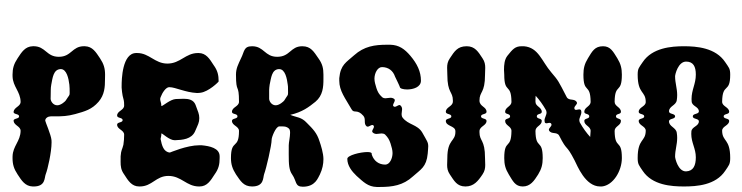

<svg xmlns="http://www.w3.org/2000/svg" viewBox="-20 -742 2953 764"><path d="M674 -722ZM208 -323C191.3 -323 181.4 -339.4 181.4 -349.5C181.4 -352.4 181.6 -354.7 181.6 -356C181.6 -380.5 182 -359.7 182 -383.9C182 -390.5 182.6 -397.4 184 -405C189.2 -432 192.2 -465 220 -467C220.6 -467 221.2 -467.1 221.8 -467.1C245.4 -467.1 253.1 -429.4 256 -405C256.7 -399.7 257 -394.8 257 -390.1C257 -381.3 257.2 -375.9 257.2 -372.1C257.2 -361.2 255.4 -364.3 241.5 -341.9C239.9 -339.2 223 -323 208 -323ZM184.9 -184.6C183.1 -205.8 160 -257.8 160 -261.9C160 -272.4 171.5 -279 182 -279C188.3 -279 194.2 -279 199.8 -279C227.8 -279 248.2 -279.7 279 -288C318.2 -299 345.2 -306 372.2 -337C396.2 -365 397.8 -395.9 397.8 -426.7C397.8 -430.4 397.8 -434.2 398 -438C398.1 -440.3 398.1 -442.6 398.1 -444.8C398.1 -470.1 392.7 -487.9 378 -510C361.2 -535 348.2 -557 318 -558C316.9 -558 315.7 -558.1 314.6 -558.1C266.1 -558.1 264.8 -516 214 -516C164.1 -516 162 -558.1 113.4 -558.1C112.3 -558.1 111.1 -558 110 -558C80.2 -557 66.2 -535 50 -510C35.3 -487.9 29.9 -470.1 29.9 -444.8C29.9 -442.6 29.9 -440.3 30 -438C31.2 -397 61.2 -378 62 -337C62 -336.9 62 -336.9 62 -336.8C62 -318 36.2 -315.9 34 -297C33.2 -286 56.2 -290 56 -279C56.2 -268 33.2 -272 34 -261C36.2 -242.1 62 -240 62 -221.2C62 -221.1 62 -221.1 62 -221C61.2 -180 31.2 -161 30 -120C29.9 -117.7 29.9 -115.4 29.9 -113.2C29.9 -87.9 35.3 -70.1 50 -48C66.2 -23 80.2 -1 110 0C111.1 0 112.3 0.1 113.4 0.1C162 0.1 156 -34 162 -49C169.8 -68.5 185.2 -136.5 185.2 -175.4C185.2 -178.7 185.1 -181.8 184.9 -184.6Z M471 -166C466 -145 462 -147 460 -120V-113C460 -108 459.9 -103.3 459.9 -98.8C459.9 -80.6 461.2 -65.6 474 -48C490 -23 504 0 534 0H536C586 0 600 -42 650 -42C702 -42 722 0 772 0H774C804 0 818 -23 834 -48C850 -70 854 -88 854 -113V-120C854 -153 814 -161 782 -164H773C723 -164 657 -135 656 -135C631 -137 624 -163 619 -189C621 -202 622 -199 622 -210C622 -211 623 -211 623 -211C627 -211 654 -184 675 -184H676C706 -185 742 -188 756 -219C768 -247 773 -254 773 -272C773 -289 768 -297 758 -325C750 -345 731 -349 711 -349C701 -349 690 -348 680 -348C658 -347 628 -320 623 -320C623 -320 622 -320 622 -321C622 -333.2 617.4 -339.6 617.4 -347.2C617.4 -349.6 617.8 -352.1 619 -355C626 -374 640 -394 652 -395H654C654.5 -395 654.9 -395 655.4 -395C676.9 -395 719 -374 763 -372C768 -372 773 -372 778 -373C810 -377 850 -416 850 -418C850 -443 846 -461 830 -483C814 -508 800 -531 770 -531H768C718 -531 698 -489 646 -489C596 -489 574 -531 526 -531H522C466 -531 464 -425 464 -400V-393C465 -381 466 -371 468 -361C472 -343 474 -344 474 -322C474 -303 446 -301 446 -282C446 -271 468 -275 468 -264C468 -253 446 -257 446 -246C446 -227 474 -225 474 -206C474 -192 473 -179 471 -166Z M1077 -323C1061 -323 1051 -339 1051 -349V-356V-384C1051 -390 1052 -397 1053 -405C1059 -432 1061 -465 1089 -467H1091C1115 -467 1122 -429 1125 -405C1126 -400 1126 -395 1126 -390C1126 -381.5 1126.2 -376.1 1126.2 -372.4C1126.2 -361.1 1124.5 -364.5 1111 -342C1109 -339 1092 -323 1077 -323ZM1251 -181C1241 -213 1225 -229 1201 -253C1179 -277 1161 -274 1135 -285C1183 -296 1209 -316 1235 -337C1265 -362 1267 -396 1267 -427V-445C1267 -470 1263 -488 1247 -510C1229 -536 1217 -558 1183 -558C1135 -558 1135 -516 1083 -516C1033 -516 1031 -558 983 -558C949 -558 953 -537 939 -510C928 -486 919 -470 919 -445C919 -367 931 -413 931 -337C931 -318 903 -316 903 -297C903 -286 925 -291 925 -279C925 -268 903 -272 903 -261C903 -242 931 -240 931 -221C931 -145 899 -191 899 -113C899 -88 905 -70 919 -48C937 -22 949 0 983 0C1031 0 1026 -34 1031 -49C1039 -70 1061 -163 1061 -187C1061 -196 1077 -238 1091 -239H1103C1113 -239 1121 -238 1129 -231C1133 -228 1134.3 -221.4 1134.3 -213.4C1134.3 -197.3 1129 -175.3 1129 -164C1129 -150.8 1128.9 -139.1 1128.9 -128.6C1128.9 -86.7 1130.2 -64.6 1143 -47C1161 -21 1153 1 1185 1C1235 1 1245 -34 1253 -48C1263 -69 1267 -89 1267 -109C1267 -132 1257 -164 1251 -181Z M1459 -131C1459 -135 1452 -137 1442 -137C1414 -137 1362 -124 1362 -110C1362 -83 1380 -60 1399 -42C1426 -18 1444 1 1479 2H1492C1541 2 1584 -4 1623 -40C1654 -68 1677 -77 1682 -131C1683 -145 1684 -154 1684 -160C1684 -176 1679 -181 1660 -215C1641 -247 1604 -245 1582 -274C1579 -278 1578 -283 1578 -288C1578 -294 1580 -301 1580 -307C1580 -312 1579 -317 1574 -322C1567 -330 1554 -311 1546 -319C1545 -320 1544 -321 1544 -323C1544 -329 1551 -337 1551 -343C1551 -344 1551 -346 1549 -348C1545 -351 1540 -353 1534 -353C1528 -353 1520 -351 1514 -351C1509 -351 1504 -352 1500 -356C1488 -367 1483 -376 1478 -391C1474 -405 1470 -416 1470 -429C1470 -450 1482 -475 1500 -475C1525 -475 1544 -461 1552 -437C1553 -435 1571 -398 1571 -396C1571 -390 1584 -386 1600 -386C1624 -386 1655 -395 1655 -421C1655 -457 1640 -488 1613 -520C1590 -547 1568 -563 1533 -564H1520C1471 -564 1429 -558 1389 -522C1358 -494 1335 -485 1330 -431V-421C1330 -380 1354 -351 1379 -307C1389 -289 1401 -310 1426 -281C1437 -268 1426 -251 1438 -240C1446 -232 1458 -250 1466 -243C1474 -235 1455 -222 1463 -215C1467 -211 1473 -209 1478 -209C1485 -209 1492 -211 1498 -211C1503 -211 1508 -210 1512 -207C1524 -195 1529 -186 1534 -171C1538 -157 1542 -146 1542 -133C1542 -112 1531 -87 1513 -87C1487 -87 1468 -102 1460 -125C1459 -127 1459 -129 1459 -131Z M1916 -297C1916 -317.7 1887.9 -317.7 1887.9 -341.9C1887.9 -379.1 1910 -370.1 1910 -445C1910 -455 1910.8 -463.9 1910.8 -472.3C1910.8 -485 1909 -496.8 1900 -510C1883 -536 1870 -558 1837 -558C1800 -558 1788 -537 1770 -510C1761 -496.8 1759.2 -485 1759.2 -472.3C1759.2 -463.9 1760 -455 1760 -445C1760 -370.1 1782.1 -379.1 1782.1 -341.9C1782.1 -340.4 1782.1 -338.7 1782 -337C1781 -318 1754 -316 1754 -297C1754 -286 1776 -290 1776 -279C1776 -268 1754 -272 1754 -261C1754 -239 1791 -242 1792 -221C1792.1 -219.7 1792.1 -218.5 1792.1 -217.4C1792.1 -177.7 1760 -188.8 1760 -113C1760 -103 1759.2 -94.1 1759.2 -85.7C1759.2 -73 1761 -61.2 1770 -48C1787 -23 1798 0 1832 0C1865 0 1882 -21 1900 -48C1909 -61.2 1910.8 -73 1910.8 -85.7C1910.8 -94.1 1910 -103 1910 -113C1910 -187.9 1887.9 -178.9 1887.9 -216.1C1887.9 -217.6 1887.9 -219.3 1888 -221C1889 -240 1916 -242 1916 -261C1916 -272 1894 -268 1894 -279C1894 -290 1916 -286 1916 -297Z M2454.5 -113C2454.5 -191 2426.5 -145 2425.7 -221C2425.7 -240 2450.8 -242 2450.8 -261C2450.8 -272 2431 -268 2431 -279C2431 -291 2450.8 -286 2450.8 -297C2450.8 -316 2425.7 -318 2425.7 -337C2426.5 -413 2454.5 -367 2454.5 -445C2454.5 -470 2450 -488 2436.5 -510C2420.2 -536 2409.5 -558 2379.8 -558C2346.5 -558 2336.5 -538 2319.5 -510C2306 -488 2301.5 -470 2301.5 -445C2301.5 -367 2329.3 -413 2330.2 -337C2330.2 -318 2305 -316 2305 -297C2305 -286 2324.8 -291 2324.8 -279C2324.8 -268 2305 -272 2305 -261C2305 -242 2330.2 -240 2330.2 -221C2329.3 -212 2329.3 -204 2328.5 -197C2314 -213 2300.5 -231 2287 -255C2286.2 -258 2285.2 -261 2285.2 -264C2285.2 -274 2293.3 -285 2293.3 -295C2293.3 -318.9 2271.8 -297.2 2266.3 -308C2261 -319 2279.8 -326 2275.3 -335C2266.3 -352 2243.8 -339 2234.8 -356C2200.7 -422 2202.5 -420 2173.7 -454C2135 -499 2123.2 -553 2064.8 -558H2055.8C2029.7 -558 2019.8 -546 1999 -520C1987.3 -505 1985.5 -484 1985.5 -464C1985.5 -458 1986.5 -451 1986.5 -445C1986.5 -367 2014.3 -413 2015.2 -337C2015.2 -318 1990 -316 1990 -297C1990 -286 2009.8 -291 2009.8 -279C2009.8 -268 1990 -272 1990 -261C1990 -242 2015.2 -240 2015.2 -221C2014.3 -145 1986.5 -191 1986.5 -113C1986.5 -88 1991 -70 2004.5 -48C2020.7 -22 2029.7 0 2060.2 0C2090 0 2105.2 -22 2121.5 -48C2135 -70 2139.5 -88 2139.5 -113C2139.5 -191 2111.5 -145 2110.7 -221C2110.7 -240 2135.8 -242 2135.8 -261C2135.8 -272 2116 -268 2116 -279C2116 -291 2135.8 -286 2135.8 -297C2135.8 -316 2110.7 -318 2110.7 -337C2110.7 -345 2110.7 -353 2111.5 -361C2126 -345 2139.5 -327 2153 -303C2153.8 -300 2154.8 -297 2154.8 -294C2154.8 -284 2146.7 -273 2146.7 -263C2146.7 -238.8 2167.3 -261.9 2173.7 -249C2179 -240 2160.2 -232 2164.7 -223C2173.7 -206 2196.2 -219 2205.2 -202C2238.5 -136 2231.2 -172 2266.3 -104C2277.2 -83 2308.7 0 2368 0H2375.2C2420 -4.7 2454.5 -61.7 2454.5 -113Z M2666.3 -118.6C2666.3 -145.2 2674.6 -166.3 2674.6 -193.2C2674.6 -199.8 2674.1 -206.7 2672.9 -214.2C2669.6 -235 2642.1 -238.3 2642.1 -259.2C2642.1 -271.3 2666.3 -267 2666.3 -279C2666.3 -291.2 2642.1 -286.8 2642.1 -298.8C2642.1 -319.8 2669.6 -322 2672.9 -342.8C2674.1 -350.3 2674.6 -357.2 2674.6 -363.8C2674.6 -390.7 2666.3 -411.8 2666.3 -438.4C2666.3 -445.7 2678.4 -496.9 2710.1 -496.9C2738.9 -496.9 2748.8 -477.1 2748.8 -445.2C2748.8 -407.8 2731.8 -384.6 2731.8 -348.2C2731.8 -344.7 2732 -341.1 2732.3 -337.3C2734.5 -318.7 2760.9 -317.5 2760.9 -298.8C2760.9 -286.8 2736.7 -291.2 2736.7 -279C2736.7 -267 2760.9 -271.3 2760.9 -259.2C2760.9 -239.5 2733.4 -238.3 2731.2 -219.7C2730.9 -216 2730.7 -212.5 2730.7 -209.2C2730.7 -174 2748.8 -151.1 2748.8 -116.1C2748.8 -84 2739.2 -61.1 2710.1 -60.1C2709.8 -60.1 2709.5 -60.1 2709.1 -60.1C2678.2 -60.1 2666.3 -111.4 2666.3 -118.6ZM2517.4 -444.8C2517.4 -366.3 2549.5 -381.3 2549.5 -336C2549.5 -317.9 2521.5 -315.7 2521.5 -297C2521.5 -286 2543.5 -290 2543.5 -279C2543.5 -268 2521.5 -272 2521.5 -261C2521.5 -242.3 2549.5 -240.1 2549.5 -222C2549.5 -221.6 2549.5 -221.3 2549.5 -221C2548.5 -177 2517.4 -191.1 2517.4 -113.2C2517.4 -87.9 2522.8 -84.1 2537.5 -62C2575.5 -5 2651.6 0 2701.5 0C2752.3 0 2827.5 -5 2865.5 -62C2880.2 -84.1 2885.6 -87.9 2885.6 -113.2C2885.6 -191.1 2854.5 -177 2853.5 -221C2853.5 -221.3 2853.5 -221.6 2853.5 -222C2853.5 -240.1 2881.5 -242.3 2881.5 -261C2881.5 -272 2859.5 -268 2859.5 -279C2859.5 -290 2881.5 -286 2881.5 -297C2881.5 -316 2853.5 -318 2853.5 -337C2854.5 -414.2 2885.6 -368.7 2885.6 -444.8C2885.6 -470.1 2880.2 -472.9 2865.5 -495C2827.5 -552 2752.3 -558 2701.5 -558C2651.6 -558 2575.5 -552 2537.5 -495C2522.8 -472.9 2517.4 -470.1 2517.4 -444.8Z"/></svg>

Font: Chromatic Etruscan
Style: Regular
Weight: 400
Version: Version 000.910